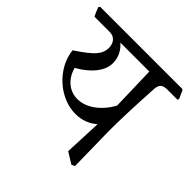

<svg xmlns="http://www.w3.org/2000/svg" viewBox="-181 -714 887 887"><g transform="rotate(45 262.0 -271.0)"><path d="M541 -525H476Q451 -525 440.5 -515Q430 -505 429 -478Q419 -306 419 -198L423 27L407 34L352 0L360 -184Q315 -145 255 -145Q203 -145 155 -172Q107 -199 75 -244.5Q43 -290 37 -344Q100 -385 124 -412Q148 -439 148 -469Q148 -495 134.5 -510Q121 -525 99 -525H-1Q-11 -542 -20 -569L-15 -576H522L527 -571L544 -533ZM357 -525H168Q211 -487 211 -433Q211 -396 182 -359Q153 -322 101 -293Q113 -250 142.5 -225Q172 -200 211 -200Q254 -200 294 -228.5Q334 -257 363 -308Q361 -398 357 -525Z"/></g></svg>

Font: Sahitya
Style: Regular
Weight: 400
Designer: Juan Pablo del Peral
Foundry: Juan Pablo del Peral (http://www.huertatipografica.com)
Version: Version 1.001;PS 001.000;hotconv 1.0.70;makeotf.lib2.5.58329